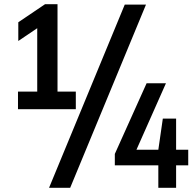

<svg xmlns="http://www.w3.org/2000/svg" viewBox="-20 -830 932 918"><path d="M158 -318V-747.5L195.5 -720.5L67.5 -634V-723.5L195.5 -810H255V-318ZM66 -308V-392H342.5V-308ZM214.5 68 576.5 -808H678L315.5 68ZM529 -39.5V-94L681 -432H773.5L623.5 -94L611 -114H880V-39.5ZM737 68V-114L758.5 -263H822V68Z"/></svg>

Font: Encode Sans SC Condensed SemiBold
Style: Regular
Weight: 600
Width: 3
Designer: Multiple Designers
Foundry: Impallari Type
Version: Version 3.002